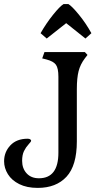

<svg xmlns="http://www.w3.org/2000/svg" viewBox="-38 -904 483 937"><path d="M160 -742Q188 -791 221 -832Q254 -873 272 -884H296Q313 -874 347 -832.5Q381 -791 408 -742L379 -716L285 -791L190 -716ZM-18 -117Q-18 -162 12.5 -194.5Q43 -227 97 -227Q105 -227 109.5 -224Q114 -221 114 -217Q114 -213 101 -199Q88 -185 79 -166.5Q70 -148 70 -119Q70 -82 92 -58Q114 -34 152 -34Q247 -34 247 -159V-530Q247 -571 235 -588Q223 -605 188 -614L168 -619L179 -650H376L389 -636L376 -619Q354 -590 345.5 -556.5Q337 -523 337 -469V-214Q337 -96 286.5 -41.5Q236 13 146 13Q93 13 56 -5.5Q19 -24 0.5 -54Q-18 -84 -18 -117Z"/></svg>

Font: Kurale
Style: Regular
Weight: 400
Designer: Eduardo Rodriguez Tunni
Foundry: Eduardo Rodriguez Tunni
Version: Version 2.000